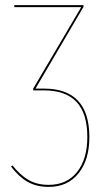

<svg xmlns="http://www.w3.org/2000/svg" viewBox="-20 -538 398 752"><path d="M330 -1Q330 88 287.5 141Q245 194 171 194Q123 194 88 174Q53 154 23 114L29 110Q59 148 92 167Q125 186 171 186Q242 186 282 135.5Q322 85 322 -1Q322 -94 279.5 -139Q237 -184 152 -184H110V-191L298 -510H36V-518H307V-511L119 -191H152Q330 -191 330 -1Z"/></svg>

Font: Fira Sans Compressed Eight
Style: Regular
Weight: 100
Width: 1
Designer: bBox Type GmbH & Carrois Corporate GbR & Edenspiekermann AG
Foundry: bBox Type GmbH & Carrois Corporate GbR & Edenspiekermann AG
Version: Version 4.301